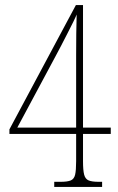

<svg xmlns="http://www.w3.org/2000/svg" viewBox="-20 -734 465 754"><path d="M193 0V-20H218Q245 -20 258 -25.5Q271 -31 275 -48Q279 -65 279 -101V-208H17V-226L278 -714H306V-233H415V-208H306V-101Q306 -65 310.5 -48Q315 -31 328 -25.5Q341 -20 368 -20H381V0ZM48 -233H279V-445Q279 -474 279 -516.5Q279 -559 279.5 -602Q280 -645 281 -677Q278 -669 268 -648.5Q258 -628 244.5 -602Q231 -576 218.5 -551.5Q206 -527 197 -511Z"/></svg>

Font: Noto Serif Georgian ExtraCondensed Thin
Style: Regular
Weight: 100
Width: 2
Designer: Monotype Design Team, Akaki Razmadze
Foundry: Google LLC
Version: Version 2.003; ttfautohint (v1.8.4.7-5d5b)